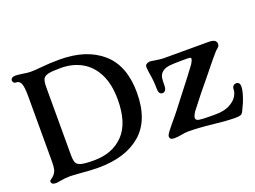

<svg xmlns="http://www.w3.org/2000/svg" viewBox="-104 -908 1526 1149"><g transform="rotate(-20 659.5 -334.0)"><path d="M50 -10Q50 -15 53.5 -18Q57 -21 62 -24Q66 -27 71 -31Q76 -35 80 -40Q92 -54 96 -71.5Q100 -89 100 -120V-538Q100 -596 90 -618Q80 -639 60 -638H58Q50 -638 45 -644Q40 -650 40 -658Q40 -666 47.5 -672Q55 -678 70 -678Q82 -678 110 -674Q123 -672 138.5 -670Q154 -668 169 -668Q188 -668 230 -672Q288 -678 350 -678Q521 -678 620 -592Q719 -506 719 -334Q719 -159 621 -74.5Q523 10 350 10Q301 10 239 4Q189 0 169 0Q141 0 109 6Q87 10 80 10Q50 10 50 -10ZM597 -334Q597 -432 564 -497.5Q531 -563 473 -595.5Q415 -628 340 -628Q284 -628 259.5 -622Q235 -616 227.5 -600Q220 -584 220 -548V-120Q220 -84 227 -68.5Q234 -53 258.5 -46.5Q283 -40 340 -40Q457 -40 527 -112Q597 -184 597 -334ZM1081 0Q989 -10 928 -10Q906 -10 883 -5Q872 -3 860.5 -1.5Q849 0 837 0Q808 0 808 -20Q808 -26 811.5 -33Q815 -40 821 -48L825 -53Q837 -68 849 -83Q873 -112 897 -141L948 -207Q1052 -340 1082 -382Q1095 -404 1095 -413Q1095 -419 1089 -420.5Q1083 -422 1067 -422H1035Q975 -422 948.5 -417.5Q922 -413 905 -395Q894 -383 891 -367Q888 -351 888 -316Q888 -298 881 -288Q874 -278 862 -278Q838 -278 838 -316Q838 -367 828 -419Q824 -449 824 -455Q824 -467 829 -472Q839 -482 859 -482Q865 -482 885 -478Q898 -476 913.5 -474Q929 -472 943 -472H1226Q1275 -472 1275 -442Q1275 -433 1271 -427Q1267 -421 1258 -414Q1253 -410 1248 -405Q1241 -398 1213 -364L1195 -342Q1172 -314 1149 -285Q1072 -193 1008 -109Q992 -84 992 -72Q992 -57 1013 -53.5Q1034 -50 1089 -50H1116Q1171 -50 1205.5 -68Q1240 -86 1254.5 -109.5Q1269 -133 1269 -151Q1269 -167 1276.5 -175Q1284 -183 1295 -183Q1307 -183 1313 -175.5Q1319 -168 1319 -155Q1319 -138 1312 -112Q1305 -86 1293 -57Q1277 -21 1271 -10Q1264 3 1254 6.5Q1244 10 1221 10Q1169 10 1081 0Z"/></g></svg>

Font: Raigarh
Style: Regular
Weight: 400
Designer: jaikishan Patel
Foundry: MagicType
Version: Version 1.000;FEAKit 1.0